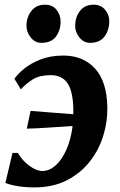

<svg xmlns="http://www.w3.org/2000/svg" viewBox="-20 -808 524 838"><path d="M257 -565.5Q343 -565.5 395 -508.5Q447 -451.5 448.5 -338Q449.5 -276.5 430.5 -215Q411.5 -153.5 371.8 -102.8Q332 -52 271.5 -21Q211 10 129 10Q109 10 85.8 8Q62.5 6 41 1.5Q19.5 -3 3.5 -9.5L34.5 -140.5H58Q72 -116.5 91 -98.8Q110 -81 129.8 -71.2Q149.5 -61.5 165 -61.5Q192 -61.5 216.8 -81Q241.5 -100.5 261 -136.8Q280.5 -173 291 -222.5Q301.5 -272 300 -331.5Q298.5 -410 274.5 -445Q250.5 -480 201 -480Q153.5 -480 123.8 -461.8Q94 -443.5 71 -418L43 -464Q56.5 -484.5 85.5 -508.2Q114.5 -532 157.8 -548.8Q201 -565.5 257 -565.5ZM97 -246.5 113.5 -324Q167 -319.5 217.5 -315.8Q268 -312 324 -307.5L311 -259Q244 -255 193 -251.2Q142 -247.5 97 -246.5ZM160.5 -621Q133 -621 114 -644.5Q95 -668 95.5 -697.5Q96.5 -735 117.8 -761.2Q139 -787.5 176 -787.5Q209.5 -787.5 227 -764.8Q244.5 -742 244.5 -714Q244.5 -676 224.2 -648.5Q204 -621 160.5 -621ZM373 -621Q345.5 -621 326.5 -644.5Q307.5 -668 308 -697.5Q309 -735 329.8 -761.2Q350.5 -787.5 388.5 -787.5Q421 -787.5 439.2 -764.8Q457.5 -742 457 -714Q456.5 -676 436 -648.5Q415.5 -621 373 -621Z"/></svg>

Font: Merriweather 24pt ExtraBold
Style: Italic
Weight: 800
Italic angle: -7.8°
Version: Version 2.101